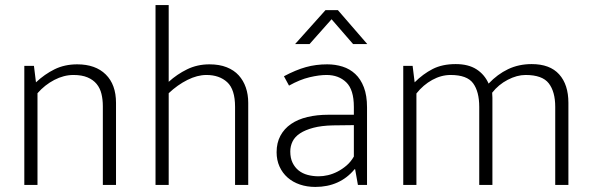

<svg xmlns="http://www.w3.org/2000/svg" viewBox="-20 -730 2340 758"><path d="M128 0H76V-470H114L122 -405Q156 -437 195.5 -456.5Q235 -476 285 -476Q357 -476 397.5 -436Q438 -396 438 -324V0H386V-311Q386 -337 380.5 -359.5Q375 -382 361.5 -398.5Q348 -415 325.5 -424.5Q303 -434 270 -434Q232 -434 194.5 -414.5Q157 -395 128 -362Z M646 0H594V-710H646V-407Q679 -437 719 -456.5Q759 -476 807 -476Q846 -476 875 -464.5Q904 -453 922.5 -432.5Q941 -412 950.5 -384.5Q960 -357 960 -324V0H908V-308Q908 -377 877 -405.5Q846 -434 795 -434Q759 -434 720 -414.5Q681 -395 646 -362Z M1101 -429Q1148 -454 1187.5 -465Q1227 -476 1272 -476Q1304 -476 1332.5 -467Q1361 -458 1382.5 -438Q1404 -418 1416.5 -385.5Q1429 -353 1429 -306V0H1393L1382 -62H1380Q1351 -27 1312 -9.5Q1273 8 1225 8Q1192 8 1164 -1.5Q1136 -11 1115.5 -29Q1095 -47 1083.5 -72.5Q1072 -98 1072 -129Q1072 -166 1087 -194Q1102 -222 1129 -240.5Q1156 -259 1193.5 -268Q1231 -277 1277 -277H1377V-308Q1377 -376 1347 -405Q1317 -434 1269 -434Q1240 -434 1202 -425Q1164 -416 1121 -392ZM1377 -236 1294 -235Q1249 -234 1217 -225.5Q1185 -217 1164.5 -203.5Q1144 -190 1135 -171.5Q1126 -153 1126 -132Q1126 -106 1135 -87.5Q1144 -69 1159 -57Q1174 -45 1194.5 -39.5Q1215 -34 1238 -34Q1256 -34 1275 -38.5Q1294 -43 1312.5 -52.5Q1331 -62 1348 -76.5Q1365 -91 1377 -112ZM1430 -556H1374L1289 -654L1202 -556H1145L1265 -690H1314Z M1624 0H1572V-470H1609L1617 -405Q1650 -438 1688 -457.5Q1726 -477 1779 -477Q1829 -477 1861 -456.5Q1893 -436 1909 -400Q1944 -437 1986 -457Q2028 -477 2079 -477Q2151 -477 2187.5 -436.5Q2224 -396 2224 -324V0H2172V-308Q2172 -368 2146.5 -401Q2121 -434 2055 -434Q2021 -434 1984.5 -415Q1948 -396 1923 -364Q1924 -355 1924 -344Q1924 -333 1924 -324V0H1872V-308Q1872 -368 1848 -401Q1824 -434 1759 -434Q1722 -434 1686.5 -414.5Q1651 -395 1624 -361Z"/></svg>

Font: Mukta Mahee ExtraLight
Style: Regular
Weight: 275
Designer: Shuchita Grover, Noopur Datye, Girish Dalvi, Yashodeep Gholap
Foundry: Ek Type
Version: Version 2.538;PS 1.000;hotconv 16.6.51;makeotf.lib2.5.65220;